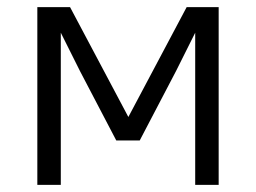

<svg xmlns="http://www.w3.org/2000/svg" viewBox="-20 -520 720 540"><path d="M205 -320 151 -428V0H85V-500H177L341 -191L505 -500H595V0H529V-428L475 -320L373 -125H307Z"/></svg>

Font: PT Root UI Web
Style: Regular
Weight: 400
Designer: Vitaly Kuzmin
Foundry: ParaType Ltd.
Version: Version 1.000W